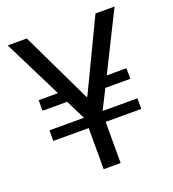

<svg xmlns="http://www.w3.org/2000/svg" viewBox="-123 -756 769 851"><g transform="rotate(-20 261.5 -330.5)"><path d="M55 -336V-386H146L9 -661H99L259 -327H263L423 -661H513L376 -386H469V-336H351L305 -244H469V-194H301V0H221V-194H54V-244H217L171 -336Z"/></g></svg>

Font: Average Sans
Style: Regular
Weight: 400
Designer: Eduardo Rodriguez Tunni
Foundry: Eduardo Rodriguez Tunni
Version: Version 1.001